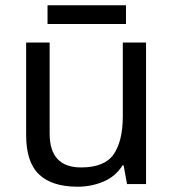

<svg xmlns="http://www.w3.org/2000/svg" viewBox="-20 -697 658 727"><path d="M533 -536V0H461L448 -71H444Q418 -29 372 -9.5Q326 10 274 10Q177 10 128 -36.5Q79 -83 79 -185V-536H168V-191Q168 -63 287 -63Q376 -63 410.5 -113Q445 -163 445 -257V-536ZM457 -677V-606H160V-677Z"/></svg>

Font: Noto Sans
Style: Regular
Weight: 400
Designer: Monotype Design Team
Foundry: Monotype Imaging Inc.
Version: Version 1.902